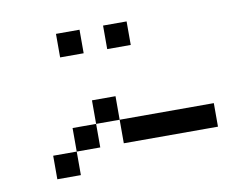

<svg xmlns="http://www.w3.org/2000/svg" viewBox="-52 -564 604 502"><g transform="rotate(-10 250.0 -312.5)"><path d="M500 -187.5V-250H250V-187.5ZM187.5 -437.5V-500H125V-437.5ZM312.5 -437.5V-500H250V-437.5ZM125 -187.5H62.5V-125H125ZM125 -187.5H187.5V-250H125ZM187.5 -250H250V-312.5H187.5Z"/></g></svg>

Font: BFUnifontExMono
Style: Regular
Weight: 500
Version: Version 15.0.06